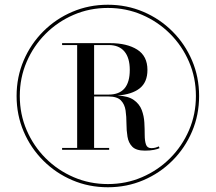

<svg xmlns="http://www.w3.org/2000/svg" viewBox="-20 -780 910 810"><path d="M50 -375Q50 -455 79.8 -524.8Q109.5 -594.5 162.5 -647.5Q215.5 -700.5 285.2 -730.2Q355 -760 435 -760Q515 -760 584.8 -730.2Q654.5 -700.5 707.5 -647.5Q760.5 -594.5 790.2 -524.8Q820 -455 820 -375Q820 -295 790.2 -225.2Q760.5 -155.5 707.5 -102.5Q654.5 -49.5 584.8 -19.8Q515 10 435 10Q355 10 285.2 -19.8Q215.5 -49.5 162.5 -102.5Q109.5 -155.5 79.8 -225.2Q50 -295 50 -375ZM63.5 -375Q63.5 -298 92.5 -230.8Q121.5 -163.5 172.5 -112.5Q223.5 -61.5 290.8 -32.5Q358 -3.5 435 -3.5Q512 -3.5 579.2 -32.5Q646.5 -61.5 697.5 -112.5Q748.5 -163.5 777.5 -230.8Q806.5 -298 806.5 -375Q806.5 -452 777.5 -519.2Q748.5 -586.5 697.5 -637.5Q646.5 -688.5 579.2 -717.5Q512 -746.5 435 -746.5Q358 -746.5 290.8 -717.5Q223.5 -688.5 172.5 -637.5Q121.5 -586.5 92.5 -519.2Q63.5 -452 63.5 -375ZM242 -156H305.5V-590H242V-598H444.5Q515.5 -598 558.8 -570.8Q602 -543.5 602 -485Q602 -433 569.2 -407.2Q536.5 -381.5 475.5 -377Q521 -375 544.8 -358Q568.5 -341 578 -315.8Q587.5 -290.5 589 -262.8Q590.5 -235 590.5 -210.5Q590.5 -186 595.8 -170.5Q601 -155 618.5 -155Q628 -155 636 -157.2Q644 -159.5 650 -162.5L653 -155Q645.5 -151 629.5 -147.8Q613.5 -144.5 591.5 -144.5Q554.5 -144.5 538.2 -161Q522 -177.5 517.8 -203.5Q513.5 -229.5 513.5 -258.8Q513.5 -288 509.8 -314Q506 -340 490 -356.5Q474 -373 437 -373H377V-156H440.5V-148H242ZM438.5 -590H377V-381H438.5Q527.5 -381 527.5 -485Q527.5 -536 504.8 -563Q482 -590 438.5 -590Z"/></svg>

Font: Bodoni* 16 Medium
Style: Regular
Weight: 500
Version: Version 2.2